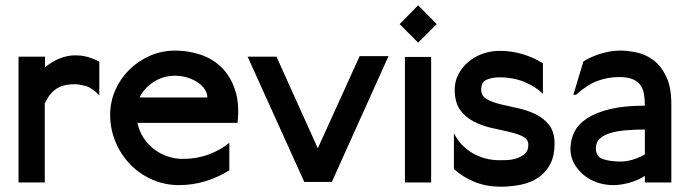

<svg xmlns="http://www.w3.org/2000/svg" viewBox="-20 -689 2596 725"><path d="M355 -329Q326 -359 301 -365Q276 -371 263 -371Q247 -371 231.5 -368.5Q216 -366 201 -358.5Q186 -351 173 -336.5Q160 -322 149 -298V0H50V-475H150V-435Q206 -480 264 -480Q290 -480 312.5 -473.5Q335 -467 355 -456Z M763 -321Q763 -337 753 -352Q743 -367 726.5 -378Q710 -389 688 -396Q666 -403 641 -403Q596 -403 560 -379.5Q524 -356 507 -321ZM877 -225H499Q505 -196 520.5 -171Q536 -146 558.5 -128Q581 -110 610 -99.5Q639 -89 671 -89Q723 -89 768.5 -106Q814 -123 846 -150V-46Q805 -20 756.5 -5Q708 10 656 10Q602 10 554.5 -11Q507 -32 472 -68Q437 -104 416.5 -152.5Q396 -201 396 -255Q396 -305 415.5 -349Q435 -393 468.5 -426Q502 -459 546.5 -478.5Q591 -498 642 -498Q690 -498 736 -483Q782 -468 816 -435Q850 -402 867.5 -350Q885 -298 877 -225Z M1447 -477 1233 -2H1129L915 -475H1024L1180 -129L1338 -477Z M1608 0H1509V-474H1608ZM1629 -598 1559 -528 1489 -598 1559 -669Z M2074 -146Q2074 -100 2057.5 -69Q2041 -38 2013.5 -19Q1986 0 1948.5 8Q1911 16 1869 16Q1818 16 1773.5 -1.5Q1729 -19 1694 -51V-186Q1718 -138 1764 -111Q1810 -84 1867 -84Q1875 -84 1893 -84.5Q1911 -85 1929 -90.5Q1947 -96 1961 -107.5Q1975 -119 1975 -142Q1975 -163 1954.5 -173.5Q1934 -184 1903 -191L1836 -206Q1800 -214 1769 -230Q1738 -246 1717.5 -274Q1697 -302 1697 -351Q1697 -381 1710.5 -407.5Q1724 -434 1747 -454Q1770 -474 1801 -485.5Q1832 -497 1867 -497Q1912 -497 1953.5 -484.5Q1995 -472 2030 -450V-335Q2001 -363 1959 -380Q1917 -397 1867 -397Q1838 -397 1817.5 -388Q1797 -379 1797 -351Q1797 -327 1817.5 -315Q1838 -303 1869 -295.5Q1900 -288 1935.5 -280.5Q1971 -273 2002 -258Q2033 -243 2053.5 -217Q2074 -191 2074 -146Z M2415 -106V-200Q2377 -200 2343 -197Q2309 -194 2284 -186.5Q2259 -179 2244.5 -165Q2230 -151 2230 -129Q2230 -97 2257.5 -88Q2285 -79 2324 -79Q2346 -79 2370.5 -86.5Q2395 -94 2415 -106ZM2515 0H2415V-25Q2389 -8 2356.5 1Q2324 10 2297 10Q2263 10 2233.5 -0.5Q2204 -11 2182 -30Q2160 -49 2147 -73.5Q2134 -98 2134 -127Q2134 -160 2148.5 -190Q2163 -220 2196.5 -242Q2230 -264 2283.5 -277Q2337 -290 2415 -290Q2415 -316 2411 -336.5Q2407 -357 2396 -370.5Q2385 -384 2366 -391Q2347 -398 2318 -398Q2275 -398 2236 -383.5Q2197 -369 2155 -331H2145L2183 -457Q2211 -475 2249 -486.5Q2287 -498 2322 -498Q2348 -498 2381.5 -491.5Q2415 -485 2444.5 -464Q2474 -443 2494.5 -402.5Q2515 -362 2515 -295Z"/></svg>

Font: Railway
Style: Regular
Weight: 400
Version: 1.000